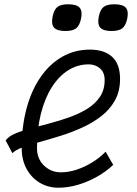

<svg xmlns="http://www.w3.org/2000/svg" viewBox="-20 -864 640 898"><path d="M474 -154.5 509.5 -93Q476 -61 432.5 -36.8Q389 -12.5 342.8 0.8Q296.5 14 254 14Q204.5 14 165.5 -9.5Q126.5 -33 104 -74.8Q81.5 -116.5 81.5 -170.5Q81.5 -273.5 104.5 -358Q127.5 -442.5 170 -503.8Q212.5 -565 271 -598.5Q329.5 -632 401 -632Q467.5 -632 504.5 -598.2Q541.5 -564.5 541.5 -495Q541.5 -437 517.5 -394.2Q493.5 -351.5 453.5 -320.5Q413.5 -289.5 364.2 -267.2Q315 -245 264 -229Q213 -213 166.5 -200Q120 -187 86 -174.8Q52 -162.5 38 -147.5L6.5 -207Q19 -225.5 49.8 -238.8Q80.5 -252 122.8 -263.2Q165 -274.5 212.2 -287Q259.5 -299.5 305 -315.8Q350.5 -332 387.8 -355Q425 -378 447.2 -410.8Q469.5 -443.5 469.5 -489.5Q469.5 -525.5 447.5 -544.2Q425.5 -563 395 -563Q342.5 -563 298.2 -534.8Q254 -506.5 221.5 -454.8Q189 -403 171 -331Q153 -259 153 -171.5Q153 -121 186 -89.5Q219 -58 265 -58Q300 -58 337.8 -70.2Q375.5 -82.5 411.2 -104.5Q447 -126.5 474 -154.5ZM501.5 -719Q462.5 -719 448.5 -735.2Q434.5 -751.5 442.5 -788.5Q449 -819.5 465 -831.8Q481 -844 515 -844Q554.5 -844 568.5 -828Q582.5 -812 575 -776.5Q568 -744 552 -731.5Q536 -719 501.5 -719ZM285.5 -719Q246.5 -719 232.5 -735.2Q218.5 -751.5 226.5 -788.5Q233 -819.5 249 -831.8Q265 -844 299 -844Q338.5 -844 352.5 -828Q366.5 -812 359 -776.5Q352 -744 336 -731.5Q320 -719 285.5 -719Z"/></svg>

Font: Victor Mono Thin
Style: Italic
Weight: 100
Italic angle: -12°
Monospace: yes
Designer: Rune Bjørnerås
Version: Version 1.561;gftools[0.9.30]